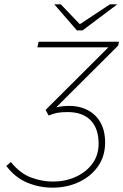

<svg xmlns="http://www.w3.org/2000/svg" viewBox="-20 -852 568 884"><path d="M222 12Q161 12 105.5 -11Q50 -34 9 -88L30 -106Q72 -54 122.5 -35Q173 -16 224 -16Q280 -16 328 -37.5Q376 -59 405 -98Q434 -137 434 -190Q434 -261 397 -298.5Q360 -336 292 -336Q262 -336 243.5 -332.5Q225 -329 204 -320L190 -346L479 -634H152L158 -660H528L524 -642L239 -358Q308 -372 358.5 -355.5Q409 -339 436.5 -298Q464 -257 464 -196Q464 -133 431.5 -86.5Q399 -40 344 -14Q289 12 222 12ZM334 -712 230 -832H260L346 -742H350L486 -832H520L360 -712Z"/></svg>

Font: Source Sans 3 VF
Style: Italic
Weight: 200
Italic angle: -11°
Designer: Paul D. Hunt
Foundry: Adobe Systems Incorporated
Version: Version 3.042;hotconv 1.0.118;makeotfexe 2.5.65603